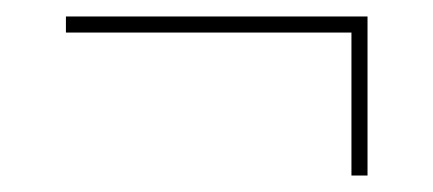

<svg xmlns="http://www.w3.org/2000/svg" viewBox="-20 -416 526 233"><path d="M406.5 -203V-376.5H60V-396H426V-203Z"/></svg>

Font: Bodoni Moda SC 11pt
Style: Italic
Weight: 400
Italic angle: -13°
Version: Version 2.005